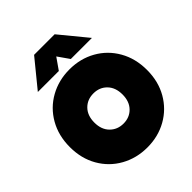

<svg xmlns="http://www.w3.org/2000/svg" viewBox="-258 -1100 1268 1268"><g transform="rotate(-45 375.5 -466.0)"><path d="M279 -947H471L628 -756H431L375 -836L319 -756H123ZM15 -349Q15 -456 62.5 -539Q110 -622 192.5 -668Q275 -714 376 -714Q477 -714 559 -668Q641 -622 688.5 -539Q736 -456 736 -349Q736 -242 688.5 -159.5Q641 -77 559 -31Q477 15 376 15Q275 15 192.5 -31Q110 -77 62.5 -159.5Q15 -242 15 -349ZM507 -349Q507 -414 470 -452Q433 -490 376 -490Q318 -490 281 -452Q244 -414 244 -349Q244 -284 281.5 -246Q319 -208 376 -208Q433 -208 470 -246Q507 -284 507 -349Z"/></g></svg>

Font: Readiness Black
Style: Regular
Weight: 900
Designer: Katatrad Team
Foundry: CadsonDemak
Version: Version 1.00;April 23, 2019;FontCreator 11.5.0.2425 64-bit; 